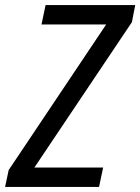

<svg xmlns="http://www.w3.org/2000/svg" viewBox="-46 -734 551 754"><path d="M-26 0 -12 -66 371 -638H117L133 -714H485L472 -647L89 -76H359L343 0Z"/></svg>

Font: Noto Sans UI SemiCondensed
Style: Italic
Weight: 400
Width: 4
Italic angle: -12°
Designer: Monotype Design Team
Foundry: Monotype Imaging Inc.
Version: Version 1.901